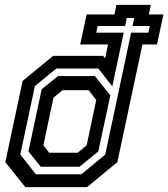

<svg xmlns="http://www.w3.org/2000/svg" viewBox="-20 -770 692 790"><path d="M84 0 2 -103 73 -437 198.5 -540H404.5L412.5 -530.5L424.5 -587H310L336.5 -710.5H451L459 -750H600.5L592.5 -710.5H652.5L626 -587H566L463 -103L338 0ZM127.5 -53H315L413 -134L519.5 -635.5H590.5L596.5 -663H525.5L532.5 -696H501.5L495 -663H382L376 -635.5H489L442 -414.5L384.5 -488H211.5L123.5 -415.5L63.5 -134ZM147.5 -84 97 -147 151.5 -402.5 218.5 -457H370.5L434 -377.5L384.5 -147L307.5 -84ZM182.5 -141.5H299.5L336.5 -172L376 -358.5L344.5 -399H237L200 -368L158.5 -172Z"/></svg>

Font: Tourney Expanded SemiBold
Style: Italic
Weight: 600
Width: 7
Italic angle: -12°
Designer: Tyler Finck
Foundry: Etcetera Type Co
Version: Version 1.010; ttfautohint (v1.8.3)